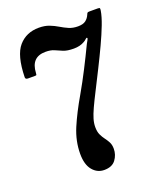

<svg xmlns="http://www.w3.org/2000/svg" viewBox="-142 -848 786 947"><g transform="rotate(-20 251.0 -375.0)"><path d="M27.5 -554Q30 -668 70 -714Q110 -760 176 -760Q207 -760 230.2 -751Q253.5 -742 273.2 -730Q293 -718 313.8 -709Q334.5 -700 361 -700Q388 -700 402 -710.8Q416 -721.5 423.5 -739.5Q425.5 -745 427.8 -747.5Q430 -750 438 -750H481.5Q491.5 -750 492.8 -747Q494 -744 492.5 -734.5Q488 -706 472 -664.2Q456 -622.5 432.8 -572.8Q409.5 -523 383.5 -471.2Q357.5 -419.5 333 -371Q310 -326 296.5 -296.5Q283 -267 276.8 -245.8Q270.5 -224.5 270.5 -204Q270.5 -179.5 278 -163.5Q285.5 -147.5 295.2 -134.8Q305 -122 312.5 -107.8Q320 -93.5 320 -73Q320 -41 301 -15.5Q282 10 241 10Q204 10 179.8 -19.5Q155.5 -49 155.5 -105Q155.5 -172 183.2 -237.5Q211 -303 256.5 -381Q287 -434 316 -490.8Q345 -547.5 372 -604Q377.5 -614 381.8 -621.5Q386 -629 383.5 -631.5Q380.5 -634.5 374.5 -628.2Q368.5 -622 360 -617.5Q337 -604 304.5 -604Q270.5 -604 250.2 -612.2Q230 -620.5 212 -628.8Q194 -637 166.5 -637Q91 -637 87 -555Q86.5 -548.5 85.8 -545.8Q85 -543 78 -543H41Q27.5 -543 27.5 -554Z"/></g></svg>

Font: Besley* Narrow Semi
Style: Regular
Weight: 600
Width: 4
Designer: Owen Earl
Foundry: indestructible type*
Version: Version 3.000; ttfautohint (v1.8.3)